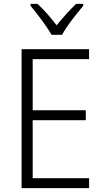

<svg xmlns="http://www.w3.org/2000/svg" viewBox="-20 -967 534 987"><path d="M245 -788H299C322 -832 374 -897 408 -937V-947H371C336 -913 303 -876 271 -837C242 -875 206 -917 173 -947H137V-937C170 -898 220 -832 245 -788ZM438 0V-51H148V-349H421V-400H148V-663H438V-714H91V0Z"/></svg>

Font: Noto Sans Khmer SemiCondensed Light
Style: Regular
Weight: 300
Width: 4
Designer: Danh Hong and the Monotype Design Team
Foundry: Monotype Imaging Inc.
Version: Version 2.004